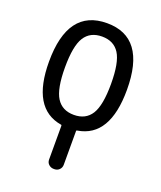

<svg xmlns="http://www.w3.org/2000/svg" viewBox="-139 -619 778 927"><g transform="rotate(20 250.0 -155.0)"><path d="M339.4 -415.5Q310.5 -460.9 250 -460.9Q189.5 -460.9 160.6 -415.5Q131.8 -370.1 131.8 -260.3Q131.8 -150.4 160.6 -104.5Q189.5 -58.6 250 -58.6Q310.5 -58.6 339.4 -104.5Q368.2 -150.4 368.2 -260.3Q368.2 -370.1 339.4 -415.5ZM208 6.8Q49.8 -19.5 49.8 -259.8Q49.8 -529.3 250 -529.8Q450.2 -530.3 450.2 -259.8Q450.2 -18.6 292 6.8Q287.1 6.8 287.1 11.7V184.6Q287.1 199.2 276.9 209.5Q266.6 219.7 252 219.7H248Q233.4 219.7 222.7 210Q211.9 200.2 211.9 184.6V11.7Q211.9 6.8 208 6.8Z"/></g></svg>

Font: Rounded-L Mgen+ 2m regular
Style: Regular
Weight: 400
Designer: [Source Han Sans]
Ryoko NISHIZUKA  (kana & ideographs); Paul D. Hunt (Latin, Greek & Cyrillic); Wenlong ZHANG  (bopomofo
Version: Version 1.059.20150602